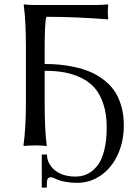

<svg xmlns="http://www.w3.org/2000/svg" viewBox="-20 -668 633 882"><path d="M548.8 -92.8Q548.8 -19.5 521.7 40.8Q494.6 101.1 445.1 136.5Q395.5 171.9 334 171.9Q306.2 171.9 283.2 167.7Q260.3 163.6 249 159.2L228.5 150.4Q219.2 146 214.8 146Q208.5 146 203.9 148.9Q199.2 151.9 198.2 154.8Q194.8 163.1 194.8 193.8H171.9V42H195.8Q195.8 80.1 227.1 109.9Q263.7 143.1 327.1 143.1Q356.9 143.1 381.6 131.1Q406.2 119.1 426.8 93.8Q447.3 68.4 458.7 23.2Q470.2 -22 470.2 -83Q470.2 -144 454.8 -190.2Q439.5 -236.3 414.1 -264.9Q388.7 -293.5 351.1 -311.3Q313.5 -329.1 273.7 -335.9Q233.9 -342.8 185.1 -342.8V-200.2Q185.1 -66.4 194.8 0L193.8 2.9Q177.2 0 142.1 0Q127 0 113.8 0.7Q100.6 1.5 95.2 2L89.8 2.9L87.9 0Q99.1 -82 99.1 -200.2V-444.8Q99.1 -573.7 88.9 -645L89.8 -647.9Q107.9 -645 142.1 -645H415Q451.2 -645 475.1 -647.9L477.1 -645Q475.1 -616.7 475.1 -616.2Q475.1 -598.6 477.1 -583L475.1 -579.1Q326.2 -590.8 192.9 -590.8Q185.1 -563.5 185.1 -444.8V-374Q220.2 -374 252.7 -371.1Q285.2 -368.2 322.5 -360.1Q359.9 -352.1 391.4 -339.1Q422.9 -326.2 452.6 -304.4Q482.4 -282.7 503.2 -253.9Q523.9 -225.1 536.4 -183.8Q548.8 -142.6 548.8 -92.8Z"/></svg>

Font: Linux Biolinum G
Style: Regular
Weight: 400
Designer: Philipp H. Poll
Foundry: Philipp H. Poll
Version: Version 1.1.0 ; ttfautohint (v1.6)